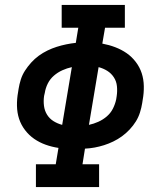

<svg xmlns="http://www.w3.org/2000/svg" viewBox="-20 -755 640 775"><path d="M125 0V-92H205L216 -158Q189 -162 164 -171Q139 -180 118 -194.5Q97 -209 81 -230Q65 -251 57 -275.5Q49 -300 48.5 -328Q48 -356 53 -383L55 -396Q58 -415 64 -434Q70 -453 81 -470Q92 -487 106 -502.5Q120 -518 136.5 -530Q153 -542 171.5 -551Q190 -560 209 -566Q228 -572 247.5 -576Q267 -580 286 -582L296 -643H229V-735H484V-643H404L393 -579Q420 -574 445 -564.5Q470 -555 491 -540.5Q512 -526 528 -505Q544 -484 552 -459.5Q560 -435 560.5 -407Q561 -379 556 -352L554 -339Q551 -320 545 -301Q539 -282 528.5 -265Q518 -248 503.5 -232.5Q489 -217 472.5 -205Q456 -193 437.5 -184Q419 -175 400 -169Q381 -163 362 -159.5Q343 -156 323 -155L313 -92H380V0ZM231 -251 270 -484Q251 -480 232 -471.5Q213 -463 197.5 -449.5Q182 -436 173 -418Q164 -400 161 -381L158 -368Q155 -348 157.5 -328Q160 -308 170 -292Q180 -276 196 -266Q212 -256 231 -251ZM339 -251Q358 -255 377 -263.5Q396 -272 411.5 -285.5Q427 -299 436 -317Q445 -335 449 -354L451 -367Q454 -387 452 -407Q450 -427 439.5 -443Q429 -459 413 -469Q397 -479 378 -484Z"/></svg>

Font: Iosevka Slab Semibold Extended
Style: Italic
Weight: 600
Width: 7
Italic angle: -9°
Monospace: yes
Designer: Belleve Invis
Foundry: Belleve Invis
Version: Version 11.1.0; ttfautohint (v1.8.3)